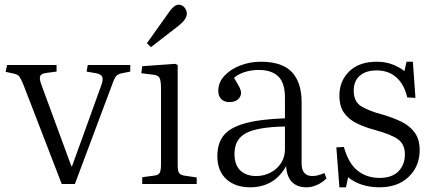

<svg xmlns="http://www.w3.org/2000/svg" viewBox="-20 -784 1846 818"><path d="M243 0 81 -420Q70 -447 63 -457Q56 -467 36 -471L4 -478L10 -507H221V-479L175 -473Q155 -470 151 -459Q147 -448 156 -424L284 -76H287L411 -419Q420 -442 416 -455Q412 -468 389 -472L349 -479L354 -507H535V-479L500 -472Q483 -469 475 -460Q467 -451 456 -419L299 0Z M586 0V-29L638 -36Q655 -38 660.5 -48Q666 -58 666 -85V-404Q666 -441 659.5 -452.5Q653 -464 631 -466L582 -472L586 -502L727 -512L737 -507V-81Q737 -57 742.5 -48Q748 -39 764 -36L818 -28V0ZM623 -583 606 -600 705 -739Q724 -764 741 -764Q756 -764 766 -752Q776 -740 776 -726Q776 -703 743 -676Z M1046 14Q982 14 944 -21Q906 -56 906 -119Q906 -173 932.5 -206.5Q959 -240 1022 -258Q1085 -276 1194 -280V-368Q1194 -431 1165.5 -458.5Q1137 -486 1082 -486Q1050 -486 1021 -476.5Q992 -467 977 -452Q994 -425 1000.5 -411.5Q1007 -398 1007 -389Q1007 -372 993.5 -360.5Q980 -349 958 -349Q936 -349 923 -361.5Q910 -374 910 -397Q910 -433 936 -461Q962 -489 1003.5 -505Q1045 -521 1090 -521Q1183 -521 1224 -476.5Q1265 -432 1265 -349V-88Q1265 -34 1311 -34Q1334 -34 1362 -47L1371 -24Q1353 -6 1330.5 4Q1308 14 1285 14Q1247 14 1224.5 -8Q1202 -30 1199 -76Q1172 -29 1133.5 -7.5Q1095 14 1046 14ZM1072 -34Q1104 -34 1132 -48.5Q1160 -63 1177 -88.5Q1194 -114 1194 -149V-245Q1078 -243 1028.5 -217Q979 -191 979 -129Q979 -81 1004 -57.5Q1029 -34 1072 -34Z M1426 14 1413 -156 1445 -158Q1465 -87 1504 -56.5Q1543 -26 1597 -26Q1650 -26 1677.5 -54Q1705 -82 1705 -126Q1705 -170 1675 -191Q1645 -212 1575 -231Q1534 -242 1500 -258.5Q1466 -275 1446 -303Q1426 -331 1426 -377Q1426 -439 1468 -480Q1510 -521 1585 -521Q1622 -521 1652 -509.5Q1682 -498 1703 -481L1712 -521H1739L1750 -367L1715 -369Q1702 -425 1668.5 -454.5Q1635 -484 1585 -484Q1539 -484 1513 -461.5Q1487 -439 1487 -398Q1487 -350 1520 -330.5Q1553 -311 1609 -296Q1654 -283 1690 -265.5Q1726 -248 1747 -219Q1768 -190 1768 -144Q1768 -76 1721.5 -31Q1675 14 1597 14Q1558 14 1524 3.5Q1490 -7 1463 -29L1454 14Z"/></svg>

Font: Literata 36pt Light
Style: Regular
Weight: 300
Designer: Latin by Veronika Burian and Jose Scaglione. Greek by Irene Vlachou. Cyrillic by Vera Evstafieva.
Foundry: TypeTogether
Version: Version 3.002